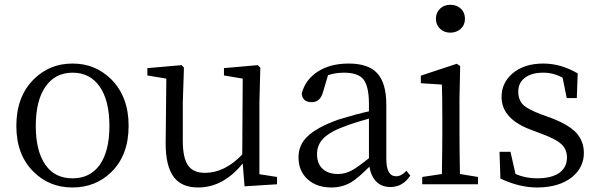

<svg xmlns="http://www.w3.org/2000/svg" viewBox="-20 -787 2560 820"><path d="M125 -51.8Q49.8 -124 49.8 -249.5Q49.8 -375 125 -449.2Q192.4 -515.6 290 -515.6Q386.7 -515.6 454.1 -449.2Q529.3 -375 529.3 -249.5Q529.3 -124 455.1 -51.8Q387.7 13.7 289.6 13.7Q191.4 13.7 125 -51.8ZM405.3 -82Q447.3 -140.6 447.3 -249Q447.3 -357.4 405.8 -417Q364.3 -476.6 290 -476.6Q215.8 -476.6 174.3 -417Q132.8 -357.4 132.8 -249Q132.8 -140.6 174.8 -82Q214.8 -25.4 289.6 -25.4Q364.3 -25.4 405.3 -82Z M826.2 13.7Q756.8 13.7 723.6 -29.3Q686.5 -76.2 687.5 -179.7L690.4 -451.2L609.4 -464.8V-496.1L755.9 -508.8L765.6 -498L760.7 -349.6V-185.5Q760.7 -111.3 784.2 -79.1Q806.6 -48.8 855.5 -48.8Q939.5 -48.8 1014.6 -127L1016.6 -451.2L936.5 -464.8V-496.1L1081.1 -508.8L1091.8 -498L1087.9 -349.6V-43L1163.1 -31.2V0L1024.4 8.8L1016.6 -88.9Q933.6 13.7 826.2 13.7Z M1395.5 13.7Q1334 13.7 1295.9 -19.5Q1254.9 -54.7 1254.9 -115.2Q1254.9 -167 1291 -202.1Q1330.1 -242.2 1425.8 -276.4Q1502 -299.8 1555.7 -311.5V-342.8Q1555.7 -420.9 1530.3 -450.2Q1506.8 -476.6 1449.2 -476.6Q1412.1 -476.6 1380.9 -465.8L1359.4 -393.6Q1347.7 -350.6 1311.5 -350.6Q1271.5 -350.6 1268.6 -387.7Q1284.2 -447.3 1337.4 -481.4Q1390.6 -515.6 1468.8 -515.6Q1551.8 -515.6 1589.8 -475.6Q1629.9 -433.6 1629.9 -339.8V-108.4Q1629.9 -34.2 1671.9 -34.2Q1694.3 -34.2 1715.8 -57.6L1732.4 -37.1Q1700.2 11.7 1647.5 11.7Q1610.4 11.7 1587.4 -11.2Q1564.5 -34.2 1557.6 -75.2Q1509.8 -26.4 1478.5 -7.8Q1440.4 13.7 1395.5 13.7ZM1423.8 -43.9Q1453.1 -43.9 1481.4 -58.6Q1506.8 -72.3 1555.7 -111.3V-280.3Q1488.3 -261.7 1446.3 -245.1Q1380.9 -220.7 1354.5 -188.5Q1334 -163.1 1334 -128.9Q1334 -86.9 1359.4 -64.5Q1382.8 -43.9 1423.8 -43.9Z M1783.2 0V-31.2L1867.2 -43.9Q1869.1 -151.4 1869.1 -222.7V-277.3Q1869.1 -377 1867.2 -425.8L1777.3 -431.6V-463.9L1930.7 -514.6L1945.3 -504.9L1942.4 -366.2V-222.7Q1942.4 -151.4 1944.3 -43.9L2021.5 -31.2V0ZM1903.3 -766.6Q1930.7 -766.6 1948.2 -750Q1965.8 -733.4 1965.8 -707Q1965.8 -680.7 1947.8 -664.1Q1929.7 -647.5 1903.3 -647.5Q1877 -647.5 1859.4 -664.1Q1841.8 -680.7 1841.8 -707Q1841.8 -733.4 1859.4 -750Q1877 -766.6 1903.3 -766.6Z M2273.4 13.7Q2198.2 13.7 2117.2 -24.4L2113.3 -138.7H2160.2L2181.6 -43.9Q2223.6 -25.4 2273.4 -25.4Q2336.9 -25.4 2370.1 -49.8Q2401.4 -73.2 2401.4 -114.3Q2401.4 -149.4 2377 -171.9Q2354.5 -192.4 2299.8 -212.9L2251 -231.4Q2122.1 -278.3 2122.1 -373Q2122.1 -432.6 2168 -472.7Q2217.8 -515.6 2300.8 -515.6Q2375 -515.6 2447.3 -473.6L2443.4 -368.2H2400.4L2382.8 -455.1Q2343.8 -476.6 2300.8 -476.6Q2249 -476.6 2220.7 -454.1Q2193.4 -432.6 2193.4 -396Q2193.4 -359.4 2215.8 -337.9Q2236.3 -319.3 2293 -297.9L2331.1 -284.2Q2407.2 -255.9 2441.4 -219.7Q2473.6 -183.6 2473.6 -133.8Q2473.6 -72.3 2423.8 -31.2Q2368.2 13.7 2273.4 13.7Z"/></svg>

Font: Bpmf Zihi Only R
Style: R
Weight: 400
Foundry: But Ko
Version: Version 1.320